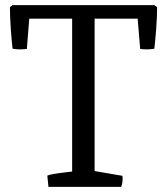

<svg xmlns="http://www.w3.org/2000/svg" viewBox="-20 -727 644 747"><path d="M164.1 -43.9Q173.3 -47.4 186 -49.6Q198.7 -51.8 211.9 -53.7Q225.1 -55.7 238 -56.9Q251 -58.1 260.7 -59.6V-654.3H93.8L84.5 -536.6Q70.3 -534.7 55.2 -534.9Q40 -535.2 28.8 -537.6Q27.3 -551.3 25.4 -571.5Q23.4 -591.8 22 -614Q20.5 -636.2 19.5 -658.4Q18.6 -680.7 18.6 -699.2L28.8 -707H580.6L591.3 -699.2Q591.3 -680.7 590.3 -658.4Q589.4 -636.2 587.6 -614Q585.9 -591.8 584 -571.5Q582 -551.3 580.6 -537.6Q569.3 -535.2 554.4 -534.9Q539.6 -534.7 525.4 -536.6L515.6 -654.3H348.1V-61.5L456.1 -43Q457 -40.5 457 -35.9Q457 -31.2 457 -27.8Q457 -21 455.1 -12.2Q453.1 -3.4 451.2 0H168.5Z"/></svg>

Font: Fjord
Style: One
Weight: 400
Designer: Viktoriya Grabowska
Foundry: Viktoriya Grabowska
Version: Version 1.002